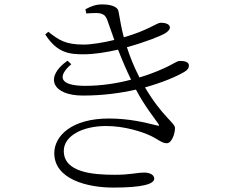

<svg xmlns="http://www.w3.org/2000/svg" viewBox="-20 -806 1040 870"><path d="M689 -238C640 -250 568 -269 473 -269C306 -269 226 -191 226 -112C226 6 375 44 493 44C626 44 679 28 679 3C679 -12 661 -24 634 -24C599 -24 572 -14 501 -14C402 -14 269 -24 269 -122C269 -190 353 -235 461 -235C544 -235 624 -209 662 -191C698 -174 713 -157 736 -157C758 -157 773 -200 773 -226C773 -249 715 -278 637 -410C716 -432 777 -458 815 -480C832 -490 836 -499 836 -509C836 -524 819 -530 797 -530C779 -530 772 -518 717 -494C688 -481 652 -467 612 -455C586 -505 568 -552 555 -592C639 -615 711 -644 730 -656C743 -665 750 -673 750 -682C749 -698 727 -703 708 -703C691 -703 650 -668 541 -637C530 -677 524 -718 517 -754C513 -779 475 -786 443 -786C416 -786 395 -779 367 -764L371 -745C386 -746 401 -747 418 -747C449 -746 459 -735 467 -713L498 -625C449 -613 394 -604 359 -604C277 -604 247 -624 199 -662L185 -650C239 -565 296 -560 359 -560C407 -560 462 -569 515 -581C534 -532 554 -486 574 -445C510 -428 439 -417 366 -417C250 -417 238 -459 303 -515L286 -531C180 -457 216 -373 356 -373C445 -373 526 -384 596 -400C635 -326 679 -272 696 -247C703 -237 703 -234 689 -238Z"/></svg>

Font: Kiri Minchoo Light
Style: Regular
Weight: 300
Designer: Ryoko NISHIZUKA 西塚涼子 (kana & ideographs); Frank Grießhammer (Latin, Greek & Cyrillic);
akenotsuki.com/eyeben/fonts/ (U+
Foundry: Adobe
akenotsuki.com/eyeben/fonts/
Version: Version 4.002;hotconv 1.0.119;makeotfexe 2.5.65604